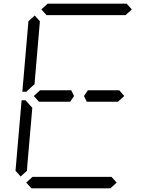

<svg xmlns="http://www.w3.org/2000/svg" viewBox="-20 -1020 856 1040"><path d="M204 -969 238 -1000H666L694 -969L660 -938H658H477H415H234H232ZM204 -469H191L163 -500L197 -531H210H334H358H366L381 -500L360 -469H352H328ZM612 -31 578 0H150L122 -31L156 -62H158H339H401H582H584ZM92 -64 64 -95 97 -477H118L127 -467L155 -436L128 -125L127 -108L126 -95ZM122 -523H101L134 -905L168 -936L196 -905L195 -892L167 -564L133 -533ZM612 -531H626L653 -500L619 -469H606H482H458H450L435 -500L456 -531H464H488Z"/></svg>

Font: DSEG14 Classic Mini
Style: Light Italic
Weight: 300
Italic angle: -5°
Designer: Keshikan(Twitter:@keshinomi_88pro)
Version: Version 0.46